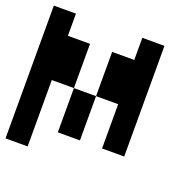

<svg xmlns="http://www.w3.org/2000/svg" viewBox="-120 -676 906 906"><g transform="rotate(20 333.5 -222.5)"><path d="M111.1 -222.2V111.1H0V-555.6H111.1V-444.4H222.2V-222.2ZM333.3 0H222.2V-222.2H333.3ZM444.4 -444.4V-555.6H555.6V0H444.4V-222.2H333.3V-444.4Z"/></g></svg>

Font: Pixeloid Sans
Style: Regular
Weight: 400
Designer: GGBotNet
Foundry: GGBotNet
Version: 0.5